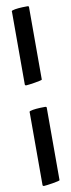

<svg xmlns="http://www.w3.org/2000/svg" viewBox="-97 -780 345 927"><g transform="rotate(-10 75.0 -316.0)"><path d="M40 -375Q33.2 -375 33.2 -380.9V-735.4Q31.2 -741.2 38.1 -743.2Q59.6 -750 110.4 -750Q115.2 -750 116.2 -749Q118.2 -747.1 118.2 -746.1V-389.6Q118.2 -387.7 107.4 -385.3Q96.7 -382.8 82 -380.4Q67.4 -377.9 55.2 -376.5Q43 -375 40 -375ZM40 118.2Q33.2 118.2 33.2 112.3V-242.2Q31.2 -248 38.1 -250Q59.6 -256.8 110.4 -256.8Q118.2 -256.8 118.2 -252V103.5Q118.2 105.5 107.4 107.9Q96.7 110.4 82 112.8Q67.4 115.2 55.2 116.7Q43 118.2 40 118.2Z"/></g></svg>

Font: Crimson Text
Style: Bold
Weight: 700
Designer: Sebastian Kosch
Foundry: Sebastian Kosch
Version: Version 1.100